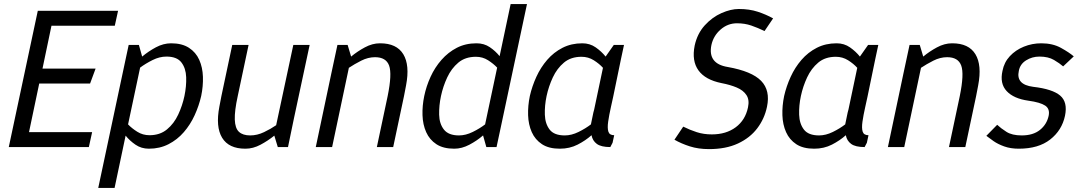

<svg xmlns="http://www.w3.org/2000/svg" viewBox="-20 -720 5293 940"><path d="M165 -667H558L542 -594H232L188 -384H448L421 -311H172L122 -73H431L415 0H23Z M712 -58Q763 -58 797.5 -86.5Q832 -115 852.5 -159Q873 -203 883 -250Q893 -298 891.5 -342Q890 -386 868 -414.5Q846 -443 795 -443Q761 -443 727 -426Q693 -409 666 -389L607 -111Q625 -92 652 -75Q679 -58 712 -58ZM660 -500 676 -443Q707 -469 743.5 -488.5Q780 -508 818 -508Q871 -508 905 -486Q939 -464 955.5 -427Q972 -390 973.5 -344Q975 -298 965 -250Q954 -202 933 -156Q912 -110 880 -73Q848 -36 805 -14Q762 8 709 8Q672 8 643.5 -11.5Q615 -31 595 -56L541 200H461L595 -430L610 -500Z M1181 8Q1100 8 1067.5 -45.5Q1035 -99 1054 -198L1064 -250L1117 -500H1197L1144 -250Q1128 -177 1129.5 -134.5Q1131 -92 1150 -74.5Q1169 -57 1205 -57Q1239 -57 1272.5 -73Q1306 -89 1332 -107L1416 -500H1496L1419 -140L1390 0H1340L1323 -56Q1292 -31 1255.5 -11.5Q1219 8 1182 8H1181Z M1905 0H1825L1878 -250Q1900 -358 1885 -399Q1870 -440 1816 -440Q1782 -440 1748.5 -423Q1715 -406 1688 -388L1606 0H1526L1602 -360L1632 -500H1682L1699 -443Q1729 -468 1766 -488Q1803 -508 1840 -508H1841Q1922 -508 1954.5 -454.5Q1987 -401 1968 -302L1958 -250Z M2310 -442Q2258 -442 2224 -413.5Q2190 -385 2169.5 -341Q2149 -297 2139 -250Q2129 -203 2130 -158.5Q2131 -114 2153.5 -85.5Q2176 -57 2227 -57Q2260 -57 2294.5 -74Q2329 -91 2355 -111L2414 -389Q2396 -408 2369.5 -425Q2343 -442 2310 -442ZM2480 -700H2560L2426 -70L2411 0H2361L2345 -57Q2315 -31 2278 -11.5Q2241 8 2204 8Q2150 8 2116.5 -14Q2083 -36 2066.5 -73Q2050 -110 2048.5 -156Q2047 -202 2057 -250Q2067 -298 2088 -344Q2109 -390 2141.5 -427Q2174 -464 2216.5 -486Q2259 -508 2313 -508Q2350 -508 2378 -489Q2406 -470 2426 -445Z M2827 -442Q2775 -442 2741 -413.5Q2707 -385 2686.5 -341Q2666 -297 2656 -250Q2646 -203 2647.5 -158.5Q2649 -114 2671 -85.5Q2693 -57 2745 -57Q2778 -57 2812.5 -74Q2847 -91 2873 -111L2885 -169Q2887 -175 2889 -184L2932 -388Q2914 -408 2887 -425Q2860 -442 2827 -442ZM2968 0Q2923 0 2902 -15.5Q2881 -31 2876 -58Q2847 -32 2808 -12Q2769 8 2721 8Q2667 8 2633.5 -14Q2600 -36 2583.5 -73Q2567 -110 2565.5 -156Q2564 -202 2574 -250Q2585 -298 2606 -344Q2627 -390 2659 -427Q2691 -464 2734 -486Q2777 -508 2831 -508Q2868 -508 2896.5 -488Q2925 -468 2945 -443L2985 -500H3035L3020 -430L2982 -246L2971 -196Q2962 -156 2957.5 -124.5Q2953 -93 2958.5 -75.5Q2964 -58 2987 -58L2979 -21Z M3735 -197Q3723 -139 3687.5 -92Q3652 -45 3593 -17.5Q3534 10 3451 10Q3399 10 3357 -3.5Q3315 -17 3282 -36L3325 -100Q3357 -84 3391 -73Q3425 -62 3465 -62Q3535 -62 3582 -97Q3629 -132 3642 -194Q3650 -231 3634.5 -254.5Q3619 -278 3587 -291.5Q3555 -305 3513 -313Q3433 -329 3399.5 -375.5Q3366 -422 3381 -497Q3394 -556 3430.5 -596Q3467 -636 3512.5 -656Q3558 -676 3597 -676Q3649 -676 3690 -662.5Q3731 -649 3765 -630L3723 -568Q3690 -584 3658 -595Q3626 -606 3588 -606Q3543 -606 3508 -575.5Q3473 -545 3463 -500Q3444 -408 3543 -392Q3661 -371 3706.5 -324Q3752 -277 3735 -197Z M4072 -442Q4020 -442 3986 -413.5Q3952 -385 3931.5 -341Q3911 -297 3901 -250Q3891 -203 3892.5 -158.5Q3894 -114 3916 -85.5Q3938 -57 3990 -57Q4023 -57 4057.5 -74Q4092 -91 4118 -111L4130 -169Q4132 -175 4134 -184L4177 -388Q4159 -408 4132 -425Q4105 -442 4072 -442ZM4213 0Q4168 0 4147 -15.5Q4126 -31 4121 -58Q4092 -32 4053 -12Q4014 8 3966 8Q3912 8 3878.5 -14Q3845 -36 3828.5 -73Q3812 -110 3810.5 -156Q3809 -202 3819 -250Q3830 -298 3851 -344Q3872 -390 3904 -427Q3936 -464 3979 -486Q4022 -508 4076 -508Q4113 -508 4141.5 -488Q4170 -468 4190 -443L4230 -500H4280L4265 -430L4227 -246L4216 -196Q4207 -156 4202.5 -124.5Q4198 -93 4203.5 -75.5Q4209 -58 4232 -58L4224 -21Z M4706 0H4626L4679 -250Q4701 -358 4686 -399Q4671 -440 4617 -440Q4583 -440 4549.5 -423Q4516 -406 4489 -388L4407 0H4327L4403 -360L4433 -500H4483L4500 -443Q4530 -468 4567 -488Q4604 -508 4641 -508H4642Q4723 -508 4755.5 -454.5Q4788 -401 4769 -302L4759 -250Z M4809 -55 4862 -109Q4880 -92 4907.5 -74.5Q4935 -57 4982 -57Q5038 -57 5071.5 -84Q5105 -111 5114 -153Q5121 -187 5097 -203Q5073 -219 5015 -227Q4943 -237 4908.5 -274Q4874 -311 4888 -373Q4896 -415 4924 -445Q4952 -475 4992.5 -491.5Q5033 -508 5078 -508Q5134 -508 5174.5 -485.5Q5215 -463 5237 -444L5185 -395Q5168 -410 5140 -426.5Q5112 -443 5069 -443Q5033 -443 5003.5 -424.5Q4974 -406 4968 -373Q4953 -306 5038 -295Q5133 -284 5170.5 -252Q5208 -220 5194 -153Q5179 -82 5121.5 -37Q5064 8 4968 8Q4928 8 4897 -3Q4866 -14 4844.5 -29Q4823 -44 4809 -55Z"/></svg>

Font: Epunda Sans
Style: Italic
Weight: 400
Italic angle: -12.0243°
Designer: Simon Atzbach
Foundry: typofactur
Version: Version 2.204; ttfautohint (v1.8.4.7-5d5b)